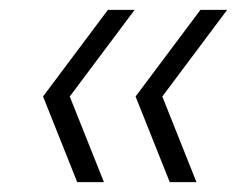

<svg xmlns="http://www.w3.org/2000/svg" viewBox="-20 -481 499 388"><path d="M136 -113 67 -286 198 -461H252L121 -286L190 -113ZM323 -113 254 -286 385 -461H439L308 -286L377 -113Z"/></svg>

Font: Celebes Light
Style: Italic
Weight: 300
Italic angle: -10°
Designer: Anugrah Pasau
Foundry: Lafontype
Version: Version 1.000; ttfautohint (v1.8.4)